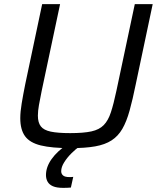

<svg xmlns="http://www.w3.org/2000/svg" viewBox="-20 -708 761 928"><path d="M321.1 8Q230.3 8 177 -5.1Q123.8 -18.2 100.9 -49.9Q78 -81.6 78 -136.6Q78 -167.5 84.8 -208.1Q91.5 -248.8 101.9 -300.5L183.8 -688H270.4L181.5 -268.9Q173.6 -229.7 168.3 -200.5Q163.1 -171.3 163.1 -149.1Q163.1 -115.6 177.4 -97.2Q191.7 -78.8 225.9 -71.7Q260.1 -64.6 319.6 -64.6Q383.5 -64.6 421.7 -72.9Q459.8 -81.2 481.4 -103.4Q503.1 -125.5 516.1 -165.6Q529.2 -205.6 542.6 -268.9L631.5 -688H718L636.1 -300.5Q621.1 -226.3 606.3 -173.2Q591.6 -120.1 571.2 -85Q550.9 -50 519.3 -29.5Q487.7 -9 439.8 -0.5Q391.9 8 321.1 8ZM285 200Q254 200 236 192.2Q218 184.4 210.1 170.3Q202.2 156.2 202.2 138.1Q202.2 98.9 229.5 60.7Q256.7 22.4 305.7 -10L364.1 0Q346.1 12.4 325.4 32.9Q304.7 53.4 290.3 76.4Q275.8 99.3 275.8 119.6Q275.8 132.1 284.8 140Q293.8 147.9 315.9 147.9Q318.9 147.9 323 147.9Q327 147.9 334 146.9L322.6 198.5Q313.3 199.5 304.1 199.7Q294.9 200 285 200Z"/></svg>

Font: Saira Thin
Style: Italic
Weight: 100
Italic angle: -12°
Designer: Hector Gatti with collaboration of the Omnibus-Type team
Foundry: Omnibus-Type
Version: Version 1.101